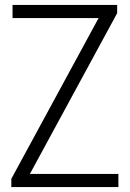

<svg xmlns="http://www.w3.org/2000/svg" viewBox="-20 -760 527 780"><path d="M101.5 -53.5H461V0H26V-33.5L380.5 -686.5H31V-740H456V-706.5Z"/></svg>

Font: Encode Sans Condensed Light
Style: Regular
Weight: 300
Width: 3
Designer: Multiple Designers
Foundry: Impallari Type
Version: Version 2.000